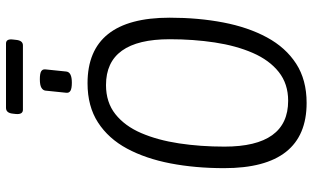

<svg xmlns="http://www.w3.org/2000/svg" viewBox="-216 -794 1017 624"><g transform="rotate(-90 292.0 -482.5)"><path d="M269 6Q57 6 57 -262Q57 -356 72.5 -436.5Q88 -517 120.5 -577.5Q153 -638 205.5 -672Q258 -706 333 -706Q546 -706 546 -439Q546 -346 530.5 -265Q515 -184 482 -123Q449 -62 396.5 -28Q344 6 269 6ZM276 -54Q331 -54 369.5 -84.5Q408 -115 431.5 -169Q455 -223 465.5 -292.5Q476 -362 476 -439Q476 -646 327 -646Q271 -646 232.5 -615.5Q194 -585 171 -531.5Q148 -478 137.5 -408.5Q127 -339 127 -261Q127 -54 276 -54ZM335 -757Q316 -757 308.5 -761.5Q301 -766 302 -775L309 -843Q310 -851 318.5 -856Q327 -861 346 -861Q365 -861 372 -856.5Q379 -852 378 -843L371 -775Q369 -757 335 -757ZM247 -916Q231 -916 233 -939L234 -948Q236 -971 253 -971H462Q478 -971 475 -948L474 -939Q472 -916 456 -916Z"/></g></svg>

Font: Asap Condensed Condensed Light
Style: Italic
Weight: 300
Width: 3
Italic angle: -6°
Designer: Pablo Cosgaya
Foundry: Omnibus-Type
Version: Version 3.001; ttfautohint (v1.8.4.7-5d5b)